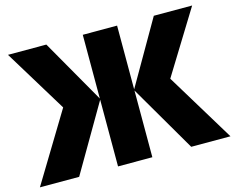

<svg xmlns="http://www.w3.org/2000/svg" viewBox="-103 -860 1233 1006"><g transform="rotate(-15 513.0 -357.0)"><path d="M222.2 -373 14.2 -713.9H222.2L419.9 -368.2V-713.9H606V-368.2L805.2 -713.9H1013.2L803.2 -373L1029.8 0H816.9L606 -361.8V0H419.9V-361.8L209 0H-3.9Z"/></g></svg>

Font: Open Sans ExtraBold
Style: Regular
Weight: 800
Designer: Monotype Design Team
Foundry: Monotype Imaging Inc.
Version: Version 3.003; ttfautohint (v1.8.4)